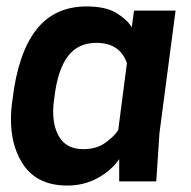

<svg xmlns="http://www.w3.org/2000/svg" viewBox="-20 -563 592 596"><path d="M525 -530H396ZM189 13Q89 13 46 -62Q14 -116 14 -193Q14 -222 19 -255Q36 -398 92.5 -470.5Q149 -543 249 -543Q309 -543 342.5 -522Q376 -501 389 -478L396 -530H525L475 -150L465 0H350V-69Q326 -34 283.5 -10.5Q241 13 189 13ZM239 -100Q279 -100 306.5 -119.5Q334 -139 347 -159L374 -367Q352 -430 279 -430Q222 -430 190.5 -388Q159 -346 149 -262Q145 -237 145 -217Q145 -164 168 -132Q191 -100 239 -100Z"/></svg>

Font: Tanohe Sans SemiBold
Style: Italic
Weight: 600
Designer: Village Type and Design LLC & Cristiano Sobral
Foundry: Cooper Hewitt Smithsonian Design Museum
Version: Version 1.00;September 29, 2021;FontCreator 13.0.0.2655 64-b